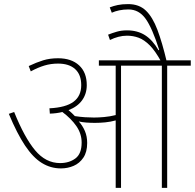

<svg xmlns="http://www.w3.org/2000/svg" viewBox="-20 -916 950 936"><path d="M405 -219Q405 -175 386.5 -147.5Q368 -120 339 -107.5Q310 -95 277 -95Q227 -95 184 -121.5Q141 -148 102 -206.5Q63 -265 23 -361L49 -370Q99 -246 151 -183.5Q203 -121 273 -121Q317 -121 347.5 -143.5Q378 -166 378 -221Q378 -264 352.5 -301Q327 -338 284 -370Q256 -363 223 -362L221 -388Q301 -392 338.5 -420Q376 -448 376 -501Q376 -552 346.5 -579Q317 -606 263 -606Q228 -606 196.5 -596.5Q165 -587 130 -568L120 -594Q158 -612 190.5 -622Q223 -632 263 -632Q328 -632 365.5 -597.5Q403 -563 403 -501Q403 -459 380.5 -427.5Q358 -396 314 -379Q322 -372 330 -365Q338 -358 345 -350Q371 -346 394.5 -344.5Q418 -343 438 -343Q460 -343 488 -345.5Q516 -348 544 -355V-596H462V-622H910V-596H795V0H769V-596H570V0H544V-329Q519 -322 493 -319.5Q467 -317 443 -317Q422 -317 401.5 -318.5Q381 -320 364 -324Q383 -303 394 -277Q405 -251 405 -219ZM766 -615Q737 -668 710 -695Q683 -722 656 -732Q629 -742 599 -742Q578 -742 557 -736.5Q536 -731 516 -721L507 -747Q527 -755 549.5 -761.5Q572 -768 599 -768Q650 -768 687 -744.5Q724 -721 753 -671L756 -673Q722 -780 689.5 -825Q657 -870 606 -870Q582 -870 561 -865.5Q540 -861 525 -854L515 -880Q533 -887 554 -891.5Q575 -896 605 -896Q658 -896 691 -864.5Q724 -833 747.5 -770.5Q771 -708 793 -615Z"/></svg>

Font: Noto Sans Devanagari Thin
Style: Regular
Weight: 100
Designer: Jelle Bosma - Monotype Design Team
Foundry: Monotype Imaging Inc.
Version: Version 2.004; ttfautohint (v1.8.4.7-5d5b)